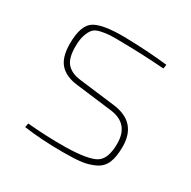

<svg xmlns="http://www.w3.org/2000/svg" viewBox="-120 -610 738 740"><g transform="rotate(30 249.5 -240.5)"><path d="M328 -221 166 -241Q114 -247 88 -276Q62 -305 62 -365Q62 -449 101 -471.5Q140 -494 239 -492Q338 -490 425 -480L422 -462Q326 -469 239 -470Q201 -471 181 -470Q161 -469 139.5 -464Q118 -459 108.5 -447.5Q99 -436 92.5 -416Q86 -396 86 -365Q86 -314 106 -291.5Q126 -269 166 -264L328 -244Q437 -230 437 -122Q437 -77 425.5 -50Q414 -23 387 -10Q360 3 330 7Q300 11 248 11Q154 11 74 0L77 -18Q164 -10 249 -11Q345 -13 379 -33Q413 -53 413 -122Q413 -210 328 -221Z"/></g></svg>

Font: Exo 2.0 Thin
Style: Regular
Weight: 250
Designer: Natanael Gama
Version: Version 1.001;PS 001.001;hotconv 1.0.70;makeotf.lib2.5.58329